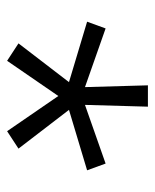

<svg xmlns="http://www.w3.org/2000/svg" viewBox="32 -888 436 540"><g transform="rotate(90 250.0 -618.0)"><path d="M151 -420 102 -452 211 -594 41 -645 60 -697 225 -639 220 -816H280L275 -639L440 -697L459 -645L289 -594L398 -452L349 -420L250 -564Z"/></g></svg>

Font: Iosevka Term Curly Light
Style: Regular
Weight: 300
Designer: Belleve Invis
Foundry: Belleve Invis
Version: Version 32.3.0